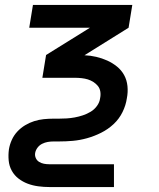

<svg xmlns="http://www.w3.org/2000/svg" viewBox="-20 -540 640 775"><path d="M440 215H180Q157 215 134.5 212Q112 209 92 201.5Q72 194 55 181Q38 168 27.5 149Q17 130 15 107.5Q13 85 16 63Q19 44 27.5 25Q36 6 50 -9Q64 -24 81.5 -34.5Q99 -45 118 -51Q137 -57 156.5 -59Q176 -61 195 -61H217Q233 -61 249 -62Q265 -63 281.5 -66Q298 -69 314.5 -74.5Q331 -80 346 -89Q361 -98 371.5 -112.5Q382 -127 384 -143Q387 -157 385 -170Q383 -183 375.5 -192.5Q368 -202 357 -209Q346 -216 334.5 -219.5Q323 -223 309.5 -224.5Q296 -226 283 -226H151L166 -318L343 -428H98L113 -520H514L499 -428L321 -317Q345 -316 368.5 -310.5Q392 -305 413 -295.5Q434 -286 452 -271.5Q470 -257 481 -237Q492 -217 494.5 -192.5Q497 -168 492 -143Q488 -115 474.5 -87.5Q461 -60 438.5 -39Q416 -18 388 -4Q360 10 331 18Q302 26 274 28.5Q246 31 217 31H196Q184 31 172.5 33Q161 35 150 40.5Q139 46 131.5 56Q124 66 122 77Q120 88 124.5 98Q129 108 138 113.5Q147 119 157.5 121Q168 123 180 123H440Z"/></svg>

Font: Iosevka Semibold Extended
Style: Italic
Weight: 600
Width: 7
Italic angle: -9°
Monospace: yes
Designer: Belleve Invis
Foundry: Belleve Invis
Version: Version 32.5.0; ttfautohint (v1.8.4)